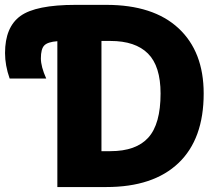

<svg xmlns="http://www.w3.org/2000/svg" viewBox="-158 -752 866 774"><path d="M251 -586.9V-142.6H287.1Q390.6 -142.6 439.9 -197.3Q489.3 -252 489.3 -375Q489.3 -485.4 438.5 -536.1Q387.7 -586.9 287.1 -586.9ZM663.1 -375Q663.1 -191.4 561.5 -94.7Q460 2 270.5 2H73.2V-585.9Q34.2 -583 20.5 -568.8Q6.8 -554.7 6.8 -516.6Q6.8 -483.4 28.3 -435.5H-119.1Q-137.7 -488.3 -137.7 -538.1Q-137.7 -642.6 -75.7 -687.5Q-13.7 -732.4 146.5 -732.4H270.5Q460 -732.4 561.5 -638.2Q663.1 -543.9 663.1 -375Z"/></svg>

Font: Gen Shin Gothic Heavy
Style: Bold
Weight: 900
Designer: [Source Han Sans]
Ryoko NISHIZUKA  (kana & ideographs); Paul D. Hunt (Latin, Greek & Cyrillic); Wenlong ZHANG  (bopomofo
Version: Version 1.002.20150607